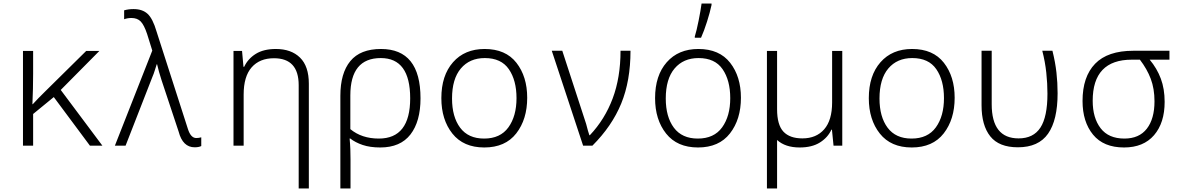

<svg xmlns="http://www.w3.org/2000/svg" viewBox="-20 -818 6640 1078"><path d="M166 0V-178L282 -273L485 0H555L321 -313L538 -532H464L234 -305Q214 -285 196.5 -267.5Q179 -250 164 -233H162Q166 -320 166 -405V-532H109V0Z M1110 2V-47Q1096 -43 1082 -43Q1051 -43 1035 -94L859 -641Q838 -713 809 -740Q780 -767 730 -767Q701 -767 677 -760V-710Q696 -717 718 -717Q751 -717 770 -697.5Q789 -678 806 -627L835 -534L625 0H685L836 -387Q843 -403 848.5 -421Q854 -439 860 -457H862Q867 -435 873 -414Q879 -393 887 -368L983 -79Q1006 9 1073 9Q1096 9 1110 2Z M1714 240V-348Q1714 -446 1664.5 -494.5Q1615 -543 1529 -543Q1460 -543 1416 -515.5Q1372 -488 1351 -443H1347L1339 -532H1291V0H1348V-287Q1348 -389 1393 -440Q1438 -491 1518 -491Q1657 -491 1657 -340V240Z M1947 -93V-282Q1947 -492 2118 -492Q2283 -492 2283 -266Q2283 -40 2107 -40Q2011 -40 1947 -93ZM1948 240V77Q1948 47 1947 19.5Q1946 -8 1943 -40H1947Q1975 -18 2016.5 -4Q2058 10 2115 10Q2228 10 2284.5 -63Q2341 -136 2341 -266Q2341 -543 2119 -543Q2003 -543 1947 -475Q1891 -407 1891 -280V240Z M2940 -269Q2940 -388 2879.5 -465.5Q2819 -543 2701 -543Q2589 -543 2523.5 -468.5Q2458 -394 2458 -267Q2458 -146 2520 -68Q2582 10 2699 10Q2817 10 2878.5 -69Q2940 -148 2940 -269ZM2518 -265Q2518 -375 2567.5 -433.5Q2617 -492 2702 -492Q2794 -492 2837 -429.5Q2880 -367 2880 -267Q2880 -166 2834.5 -103Q2789 -40 2698 -40Q2609 -40 2563.5 -101Q2518 -162 2518 -265Z M3306 0Q3416 -110 3468 -237Q3520 -364 3520 -533H3464Q3464 -383 3420 -265.5Q3376 -148 3292 -59H3289Q3286 -69 3281 -84.5Q3276 -100 3271 -122L3137 -533H3078L3254 0Z M3916 -606Q3933 -644 3949.5 -696Q3966 -748 3975 -790V-798H3919Q3914 -760 3902.5 -702.5Q3891 -645 3881 -613V-606ZM4140 -269Q4140 -388 4079.5 -465.5Q4019 -543 3901 -543Q3789 -543 3723.5 -468.5Q3658 -394 3658 -267Q3658 -146 3720 -68Q3782 10 3899 10Q4017 10 4078.5 -69Q4140 -148 4140 -269ZM3718 -265Q3718 -375 3767.5 -433.5Q3817 -492 3902 -492Q3994 -492 4037 -429.5Q4080 -367 4080 -267Q4080 -166 4034.5 -103Q3989 -40 3898 -40Q3809 -40 3763.5 -101Q3718 -162 3718 -265Z M4470 10Q4539 10 4583.5 -18Q4628 -46 4648 -90H4651L4660 0H4709V-532H4652V-243Q4652 -143 4607.5 -92Q4563 -41 4485 -41Q4414 -41 4378.5 -79Q4343 -117 4343 -205V-532H4286V240H4343V-32Q4389 10 4470 10Z M5340 -269Q5340 -388 5279.5 -465.5Q5219 -543 5101 -543Q4989 -543 4923.5 -468.5Q4858 -394 4858 -267Q4858 -146 4920 -68Q4982 10 5099 10Q5217 10 5278.5 -69Q5340 -148 5340 -269ZM4918 -265Q4918 -375 4967.5 -433.5Q5017 -492 5102 -492Q5194 -492 5237 -429.5Q5280 -367 5280 -267Q5280 -166 5234.5 -103Q5189 -40 5098 -40Q5009 -40 4963.5 -101Q4918 -162 4918 -265Z M5918 -294Q5918 -353 5911.5 -411Q5905 -469 5889 -533H5832Q5848 -471 5854.5 -410Q5861 -349 5861 -292Q5861 -162 5821.5 -101.5Q5782 -41 5699 -41Q5548 -41 5548 -233V-533H5491V-227Q5491 -114 5540 -52.5Q5589 9 5695 9Q5811 9 5864.5 -67.5Q5918 -144 5918 -294Z M6519 -246Q6519 -319 6497.5 -376.5Q6476 -434 6435 -483H6546V-533H6343Q6199 -533 6128.5 -460Q6058 -387 6058 -251Q6058 -134 6117 -62Q6176 10 6291 10Q6400 10 6459.5 -59Q6519 -128 6519 -246ZM6115 -252Q6115 -483 6335 -483H6380Q6420 -431 6441 -375.5Q6462 -320 6462 -249Q6462 -151 6419 -95.5Q6376 -40 6293 -40Q6204 -40 6159.5 -98Q6115 -156 6115 -252Z"/></svg>

Font: Noto Sans Mono UI Light
Style: Regular
Weight: 300
Designer: Monotype Design team
Foundry: Monotype Imaging Inc.
Version: 1.000